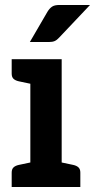

<svg xmlns="http://www.w3.org/2000/svg" viewBox="-20 -752 382 772"><path d="M102 0V-514H228V0ZM27 0V-58Q27 -72 34.5 -79Q42 -86 56 -89L113 -101L126 0ZM204 0 217 -101 274 -89Q288 -86 295.5 -79Q303 -72 303 -58V0ZM126 -514 113 -413 56 -425Q42 -428 34.5 -435Q27 -442 27 -456V-514ZM100 -583 171 -705Q179 -718 189 -725Q199 -732 219 -732H342L218 -601Q209 -591 200 -587Q191 -583 176 -583Z"/></svg>

Font: Aleo
Style: Bold
Weight: 700
Designer: Alessio Laiso
Foundry: Alessio Laiso
Version: Version 2.001;gftools[0.9.29]